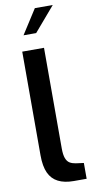

<svg xmlns="http://www.w3.org/2000/svg" viewBox="-107 -1033 520 1077"><g transform="rotate(-10 153.0 -494.5)"><path d="M222 2Q169 2 133.5 -16Q98 -34 80.5 -72Q63 -110 63 -173V-763H187V-190Q187 -154 194.5 -134Q202 -114 216 -105.5Q230 -97 250 -94L295 -88V2ZM86 -852 175 -991H277L158 -852Z"/></g></svg>

Font: Exo Thin SemiBold
Style: Regular
Weight: 600
Version: Version 2.000